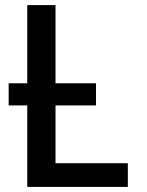

<svg xmlns="http://www.w3.org/2000/svg" viewBox="-20 -734 576 754"><path d="M198 -93V-320H357V-407H198V-714H87V-407H14V-320H87V0H482V-93Z"/></svg>

Font: Noto Sans Thai Medium
Style: Regular
Weight: 500
Designer: Monotype Design Team
Foundry: Monotype Imaging Inc.
Version: Version 1.901